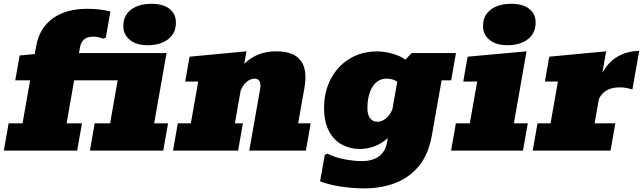

<svg xmlns="http://www.w3.org/2000/svg" viewBox="-35 -808 3449 1030"><path d="M757.3 -565.4Q696.8 -565.4 661.6 -594Q626.5 -622.6 626.5 -668.5Q626.5 -725.1 668 -756.3Q709.5 -787.6 777.8 -787.6Q840.3 -787.6 874.5 -760.5Q908.7 -733.4 908.7 -687Q908.7 -629.9 867.2 -597.7Q825.7 -565.4 757.3 -565.4ZM-14.6 0 11.2 -146.5H85.9L126.5 -377H46.9L70.3 -510.3L151.4 -518.1L158.7 -559.1Q176.3 -657.7 247.8 -709.2Q319.3 -760.7 432.1 -760.7Q504.4 -760.7 557.1 -746.1L532.7 -606.4L518.6 -600.6Q508.8 -604.5 496.8 -607.9Q484.9 -611.3 464.8 -611.3Q432.6 -611.3 415.8 -596.2Q398.9 -581.1 394 -554.2L388.7 -523.4H858.4L792 -146.5H866.7L840.8 0H447.3L473.1 -146.5H555.7L596.2 -377H362.8L322.3 -146.5H404.8L378.9 0Z M893.1 0 918.9 -146.5H988.8L1028.3 -370.6H958.5L981.9 -503.9L1287.1 -532.7L1275.4 -465.8Q1342.8 -532.7 1447.8 -532.7Q1632.8 -532.7 1598.1 -336.4L1564.5 -146.5H1631.8L1606 0H1302.2L1360.4 -330.1Q1365.7 -358.9 1357.2 -372.6Q1348.6 -386.2 1331.1 -386.2Q1310.1 -386.2 1289.6 -370.1Q1269 -354 1255.9 -321.8L1225.1 -146.5H1268.1L1242.2 0Z M1918 202.6Q1852.5 202.1 1791.5 192.6Q1730.5 183.1 1682.1 165L1707.5 22.5L1721.7 16.6Q1764.2 37.6 1814.9 46.9Q1865.7 56.2 1906.7 56.2Q1962.9 56.2 1997.8 30.8Q2032.7 5.4 2041.5 -44.9L2045.4 -67.4Q2010.7 -36.6 1972.4 -22.7Q1934.1 -8.8 1895 -8.8Q1842.8 -8.8 1799.8 -32Q1756.8 -55.2 1731 -102.5Q1705.1 -149.9 1703.6 -222.2Q1702.1 -311 1737.8 -381.1Q1773.4 -451.2 1838.4 -491.7Q1903.3 -532.2 1988.8 -532.2Q2024.9 -532.2 2067.6 -520.8Q2110.4 -509.3 2139.6 -488.3L2173.8 -523.4H2411.1L2385.3 -377H2334L2281.7 -81.1Q2263.7 21 2211.2 83.7Q2158.7 146.5 2082.8 174.8Q2006.8 203.1 1918 202.6ZM1989.7 -154.8Q2010.7 -154.8 2032.7 -170.4Q2054.7 -186 2069.8 -220.7L2096.2 -369.6Q2085.4 -377.9 2069.8 -382.1Q2054.2 -386.2 2040 -386.2Q1990.7 -386.2 1963.4 -342.3Q1936 -298.3 1936 -226.1Q1936 -193.4 1950.2 -174.1Q1964.4 -154.8 1989.7 -154.8Z M2384.8 0 2410.6 -146.5H2485.4L2524.9 -370.6H2450.2L2473.6 -503.9L2789.6 -532.7L2721.7 -146.5H2796.4L2770.5 0ZM2687 -565.4Q2626.5 -565.4 2591.3 -594Q2556.2 -622.6 2556.2 -668.5Q2556.2 -725.1 2597.7 -756.3Q2639.2 -787.6 2707.5 -787.6Q2770 -787.6 2804.2 -760.5Q2838.4 -733.4 2838.4 -687Q2838.4 -629.9 2796.9 -597.7Q2755.4 -565.4 2687 -565.4Z M2822.8 0 2848.6 -146.5H2918.5L2958 -370.6H2888.2L2911.6 -503.9L3216.8 -532.7L3196.3 -417Q3228.5 -476.1 3279.8 -505.4Q3331.1 -534.7 3394 -534.7L3357.4 -327.6Q3324.7 -339.4 3290 -339.4Q3206.1 -339.4 3177.7 -276.4L3154.8 -146.5H3266.1L3240.2 0Z"/></svg>

Font: Bevan
Style: Italic
Weight: 400
Italic angle: -10°
Designer: Vernon Adams
Foundry: Vernon Adams
Version: Version 2.100; ttfautohint (v1.8.3)